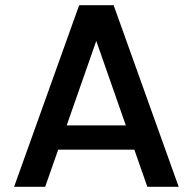

<svg xmlns="http://www.w3.org/2000/svg" viewBox="-20 -715 737 735"><path d="M415 -695 664 0H544L322 -634H375L153 0H34L283 -695ZM167 -235H524L554 -142H138Z"/></svg>

Font: Parkinsans Medium
Style: Regular
Weight: 500
Designer: Red Stone, Indian Type Foundry
Foundry: Indian Type Foundry
Version: Version 1.000